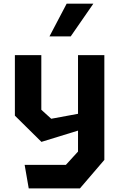

<svg xmlns="http://www.w3.org/2000/svg" viewBox="-20 -838 660 1058"><path d="M115.8 70.6H342.9L409.9 -2.8V-153.7V-176.6V-534.2H555V43.1L420.5 200H138.3ZM62 -200.7V-534.2H207.7V-233.2L262.3 -183.6L490.9 -225.8V-143.2L208.3 -56.2ZM494.4 -817.7H347.3L252.6 -637.4H369.6Z"/></svg>

Font: Monaspace Krypton Var ExLight
Style: Regular
Weight: 200
Designer: Riley Cran and the Lettermatic Team
Version: Version 1.200 (Monaspace Krypton Var)